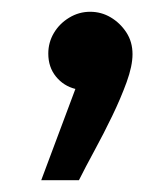

<svg xmlns="http://www.w3.org/2000/svg" viewBox="-20 -151 285 326"><path d="M50 155 108 0Q88 -5 75 -21Q62 -37 62 -60Q62 -79 71.5 -95Q81 -111 97.5 -121Q114 -131 133 -131Q152 -131 168 -121.5Q184 -112 194.5 -96Q205 -80 205 -59Q205 -39 195 -11.5Q185 16 170.5 46Q156 76 140.5 104.5Q125 133 114 155Z"/></svg>

Font: Farlight84_Sys_V01
Style: Regular
Weight: 400
Designer: Ryoko NISHIZUKA  (kana, bopomofo & ideographs); Paul D. Hunt (Latin, Greek & Cyrillic); Sandoll Communications , Soo-you
Foundry: Adobe
Version: Version 2.004;October 29, 2024;FontCreator 14.0.0.2814 64-bi